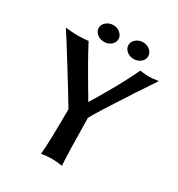

<svg xmlns="http://www.w3.org/2000/svg" viewBox="-189 -910 958 1035"><g transform="rotate(30 289.5 -392.0)"><path d="M341.8 -284.2 344.2 -286.1Q346.7 -61 352.1 5.9Q316.4 0 287.1 0Q256.8 0 222.2 5.9Q230 -76.7 230 -275.9L231.9 -272.9Q196.3 -333 110.6 -471.4Q24.9 -609.9 -2 -649.9Q45.9 -645 73.2 -645Q109.4 -645 140.1 -648.9Q153.8 -622.1 171.4 -590.3Q189 -558.6 200.4 -538.6Q211.9 -518.6 234.9 -479.2Q257.8 -439.9 266.1 -425.8Q275.4 -411.1 286.6 -391.6Q297.9 -372.1 303.2 -362.8Q402.8 -524.9 461.9 -649.9Q495.1 -645 515.1 -645Q540 -645 576.2 -650.9Q558.6 -623 523.2 -570.6Q487.8 -518.1 485.8 -515.1H486.8Q367.2 -333 341.8 -284.2ZM336.9 -737.8Q336.9 -758.8 355.2 -774.4Q373.5 -790 398.9 -790Q423.8 -790 441.9 -774.4Q460 -758.8 460 -737.8Q460 -716.3 441.9 -701.2Q423.8 -686 398.9 -686Q373 -686 355 -701.2Q336.9 -716.3 336.9 -737.8ZM151.9 -737.8Q151.9 -758.8 170.4 -774.4Q189 -790 213.9 -790Q238.8 -790 256.8 -774.4Q274.9 -758.8 274.9 -737.8Q274.9 -716.3 256.8 -701.2Q238.8 -686 213.9 -686Q189 -686 170.4 -701.2Q151.9 -716.3 151.9 -737.8Z"/></g></svg>

Font: Linear Smooth
Style: Bold
Weight: 700
Designer: Philipp H. Poll, Flanker
Foundry: Philipp H. Poll, reworked by Flanker
Version: Version 1.061 | FøM Fix